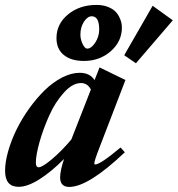

<svg xmlns="http://www.w3.org/2000/svg" viewBox="-54 -737 711 768"><path d="M281.7 -493.2Q230.5 -493.2 201.2 -517.1Q171.9 -541 171.9 -584.5Q171.9 -641.1 218 -679.2Q264.2 -717.3 332 -717.3Q356.4 -717.3 375.5 -710.2Q394.5 -703.1 405.3 -693.1Q416 -683.1 422.6 -669.9Q429.2 -656.7 431.4 -646.5Q433.6 -636.2 433.6 -627Q433.6 -571.3 389.2 -532.2Q344.7 -493.2 281.7 -493.2ZM489.7 -483.9 442.9 -516.1 556.6 -713.9 637.2 -655.8ZM294.4 -542.5Q311.5 -542.5 327.1 -566.7Q342.8 -590.8 342.8 -619.1Q342.8 -671.9 313 -671.9Q295.9 -671.9 281.7 -649.9Q267.6 -627.9 267.6 -598.6Q267.6 -579.1 276.6 -560.8Q285.6 -542.5 294.4 -542.5ZM20.5 10.3Q-33.7 10.3 -33.7 -53.7Q-33.7 -88.9 -21.2 -132.6Q-8.8 -176.3 12.5 -219.5Q33.7 -262.7 63.2 -303.7Q92.8 -344.7 125 -376.2Q157.2 -407.7 194.1 -426.8Q231 -445.8 264.6 -445.8Q305.7 -445.8 324.2 -416.5L344.2 -467.3L447.8 -417L343.8 -146.5Q323.2 -93.8 323.2 -83Q323.2 -79.1 326.7 -79.1Q347.2 -79.1 428.2 -147L445.3 -127.9Q299.3 10.7 223.1 10.7Q186.5 10.7 186.5 -27.3Q186.5 -53.2 202.1 -101.1Q152.3 -50.8 104.5 -20.3Q56.6 10.3 20.5 10.3ZM89.4 -85.9Q89.4 -67.9 101.1 -67.9Q115.2 -67.9 153.8 -100.3Q192.4 -132.8 231.4 -179.2L309.6 -378.9Q295.9 -404.8 270 -404.8Q235.8 -404.8 201.2 -366.2Q166.5 -327.6 142.8 -274.7Q119.1 -221.7 104.2 -169.2Q89.4 -116.7 89.4 -85.9Z"/></svg>

Font: Elstob Grade
Style: Italic
Weight: 400
Italic angle: -20°
Designer: Peter S. Baker
Version: Version 1.015